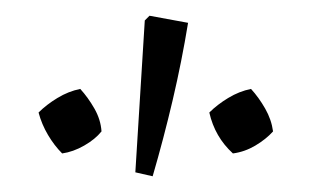

<svg xmlns="http://www.w3.org/2000/svg" viewBox="-20 -755 399 244"><path d="M174 -531 152 -536 164 -729 170 -735 219 -726Q211 -677 199.5 -628Q188 -579 174 -531ZM82 -642Q92 -631 100 -617Q108 -603 109 -588Q101 -578 87 -570Q73 -562 59 -560Q49 -570 41 -583.5Q33 -597 29 -612Q39 -622 53 -630.5Q67 -639 82 -642ZM299 -642Q309 -631 317 -617Q325 -603 327 -588Q318 -578 304.5 -570Q291 -562 276 -560Q253 -581 246 -612Q256 -622 270 -630.5Q284 -639 299 -642Z"/></svg>

Font: Piazzolla Light
Style: Regular
Weight: 300
Designer: Juan Pablo del Peral
Foundry: Huerta Tipografica
Version: Version 1.330